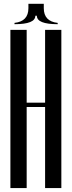

<svg xmlns="http://www.w3.org/2000/svg" viewBox="-20 -964 368 984"><path d="M33.3 -811.1H116.7V0H33.3ZM211.1 -811.1H294.4V0H211.1ZM228.9 -415.6H91.1V-437.8H228.9ZM157.8 -883.3H168.9Q168.9 -840 275.6 -840V-846.7Q204.4 -854.4 204.4 -922.2V-944.4H155.6ZM161.1 -883.3H172.2L174.4 -944.4H125.6V-922.2Q125.6 -854.4 54.4 -846.7V-840Q161.1 -840 161.1 -883.3Z"/></svg>

Font: Le Murmure
Style: Regular
Weight: 600
Width: 2
Designer: Jeremy Landes, Alexander Slobzheninov (Cyrillic)
Foundry: Velvetyne Type Foundry
Version: Version 1.0